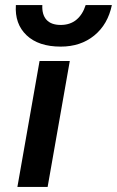

<svg xmlns="http://www.w3.org/2000/svg" viewBox="-20 -742 464 762"><path d="M424 -722Q408 -645 354 -601Q300 -557 221 -557Q133 -557 85.5 -602Q38 -647 43 -722H148Q146 -684 164.5 -663.5Q183 -643 221 -643Q258 -643 283 -663.5Q308 -684 320 -722ZM137 -500H257L169 0H49Z"/></svg>

Font: Overused Grotesk SemiBold
Style: Italic
Weight: 600
Italic angle: -10°
Version: Version 0.003